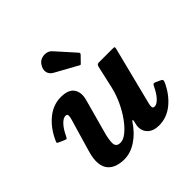

<svg xmlns="http://www.w3.org/2000/svg" viewBox="-199 -978 1183 1183"><g transform="rotate(-45 392.0 -386.5)"><path d="M294.5 -765Q306 -781 325.5 -787.2Q345 -793.5 365 -789.5Q385 -785.5 398 -770.5L505 -651Q514 -642 505.5 -633L468.5 -595Q464.5 -590.5 461.8 -589.5Q459 -588.5 453.5 -592L310.5 -671Q283 -686 278.5 -711.5Q274 -737 294.5 -765ZM24 -372.5Q57 -444.5 112.2 -489.8Q167.5 -535 234.5 -535Q300 -535 323.5 -500.2Q347 -465.5 332 -411.5L274 -200Q257.5 -144.5 258 -110Q258.5 -75.5 296 -75.5Q321.5 -75.5 351.5 -99.8Q381.5 -124 410.8 -164.5Q440 -205 463 -254.5Q486 -304 497.5 -354L530.5 -500.5Q533 -509.5 536.5 -514.8Q540 -520 552.5 -520H667Q681.5 -520 685.2 -518Q689 -516 686 -504.5L589 -120Q586 -108 587 -96.2Q588 -84.5 602.5 -84.5Q621.5 -84.5 644 -108.5Q666.5 -132.5 685.5 -172.5Q691 -183.5 695 -187.8Q699 -192 711.5 -187L738.5 -174.5Q752.5 -169 754.2 -163Q756 -157 750.5 -144.5Q716 -70.5 661.2 -26.5Q606.5 17.5 539 17.5Q489.5 17.5 462.8 -9.8Q436 -37 441.5 -80L448.5 -112.5Q450 -121.5 446.5 -121.8Q443 -122 438 -114Q398 -54 346 -20Q294 14 240 14Q208.5 14 180 5Q151.5 -4 132.2 -25.5Q113 -47 108.8 -84.5Q104.5 -122 121.5 -179L184.5 -394.5Q188.5 -407.5 188.2 -420.2Q188 -433 172.5 -433Q153.5 -433 130.8 -409.5Q108 -386 88 -343.5Q82 -331.5 78.8 -328.5Q75.5 -325.5 62.5 -331L28.5 -346Q16 -351.5 17.2 -356.2Q18.5 -361 24 -372.5Z"/></g></svg>

Font: Besley*
Style: Bold Italic
Weight: 700
Italic angle: -13°
Designer: Owen Earl
Foundry: indestructible type*
Version: Version 2.000; ttfautohint (v1.8.3)